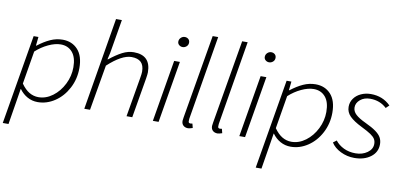

<svg xmlns="http://www.w3.org/2000/svg" viewBox="-92 -1085 3391 1616"><g transform="rotate(10 1603.5 -276.5)"><path d="M125 -528H166L158 -453H162Q216 -495 267 -518Q318 -541 372 -541Q452 -541 501.5 -487Q551 -433 551 -329Q551 -236 509.5 -157Q468 -78 399.5 -32.5Q331 13 254 13Q206 13 165.5 -9.5Q125 -32 97 -71H95L76 47L45 237H-4ZM500 -327Q500 -412 462.5 -455.5Q425 -499 363 -499Q315 -499 257.5 -472Q200 -445 152 -401L105 -119Q138 -72 174.5 -50.5Q211 -29 253 -29Q317 -29 374 -71.5Q431 -114 465.5 -183Q500 -252 500 -327Z M783 -790H833L784 -500L771 -444H775Q834 -491 882.5 -516Q931 -541 980 -541Q1125 -541 1125 -394Q1125 -379 1119 -341L1061 0H1012L1069 -334Q1076 -374 1076 -391Q1076 -446 1049 -472Q1022 -498 968 -498Q885 -498 767 -389L700 0H651Z M1326 -528H1375L1286 0H1237ZM1332 -694Q1332 -714 1346.5 -728Q1361 -742 1380 -742Q1398 -742 1410.5 -731Q1423 -720 1423 -701Q1423 -681 1408.5 -668Q1394 -655 1375 -655Q1358 -655 1345 -666Q1332 -677 1332 -694Z M1483 -44 1487 -74 1609 -790H1656L1536 -71Q1535 -66 1535 -49Q1535 -33 1552 -33Q1559 -33 1569 -35L1578 1Q1551 10 1539 10Q1514 10 1498.5 -4Q1483 -18 1483 -44Z M1735 -44 1739 -74 1861 -790H1908L1788 -71Q1787 -66 1787 -49Q1787 -33 1804 -33Q1811 -33 1821 -35L1830 1Q1803 10 1791 10Q1766 10 1750.5 -4Q1735 -18 1735 -44Z M2065 -528H2114L2025 0H1976ZM2071 -694Q2071 -714 2085.5 -728Q2100 -742 2119 -742Q2137 -742 2149.5 -731Q2162 -720 2162 -701Q2162 -681 2147.5 -668Q2133 -655 2114 -655Q2097 -655 2084 -666Q2071 -677 2071 -694Z M2287 -528H2328L2320 -453H2324Q2378 -495 2429 -518Q2480 -541 2534 -541Q2614 -541 2663.5 -487Q2713 -433 2713 -329Q2713 -236 2671.5 -157Q2630 -78 2561.5 -32.5Q2493 13 2416 13Q2368 13 2327.5 -9.5Q2287 -32 2259 -71H2257L2238 47L2207 237H2158ZM2662 -327Q2662 -412 2624.5 -455.5Q2587 -499 2525 -499Q2477 -499 2419.5 -472Q2362 -445 2314 -401L2267 -119Q2300 -72 2336.5 -50.5Q2373 -29 2415 -29Q2479 -29 2536 -71.5Q2593 -114 2627.5 -183Q2662 -252 2662 -327Z M2761 -84 2790 -106Q2818 -70 2862.5 -48.5Q2907 -27 2963 -27Q3022 -27 3064 -57Q3106 -87 3106 -132Q3106 -156 3095.5 -173.5Q3085 -191 3058 -209.5Q3031 -228 2976 -255Q2907 -289 2873 -323Q2839 -357 2839 -403Q2839 -443 2861.5 -474.5Q2884 -506 2922.5 -523.5Q2961 -541 3006 -541Q3108 -541 3175 -473L3148 -447Q3091 -501 3007 -501Q2956 -501 2922.5 -473Q2889 -445 2889 -407Q2889 -373 2917 -347Q2945 -321 3001 -295Q3061 -267 3094 -243Q3127 -219 3140.5 -194Q3154 -169 3154 -137Q3154 -69 3099 -28Q3044 13 2960 13Q2898 13 2843 -14Q2788 -41 2761 -84Z"/></g></svg>

Font: Nebula Sans Light
Style: Regular
Weight: 300
Italic angle: -9°
Designer: Paul D. Hunt for Adobe (as Source Sans)
Foundry: Nebula Entertainment & Broadcasting LLC
Version: Version 1.010